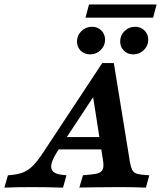

<svg xmlns="http://www.w3.org/2000/svg" viewBox="-90 -860 748 880"><path d="M193.8 -58.9 214.8 -56.5 198.7 0Q122.9 -2.4 55.9 -2.4Q-13.4 -2.4 -69.9 0L-53.7 -56.5L-37.6 -58.1Q-3.7 -61.3 18.8 -71Q41.4 -80.6 61.6 -101.2Q81.8 -121.8 107.6 -160.5L378.5 -571H431.8L505.5 -117.1Q509.6 -94.7 515.1 -83.2Q520.6 -71.6 530.5 -66.6Q540.4 -61.6 558.9 -59.6L594.3 -56.5L578.6 0Q523.8 -2.4 466 -2.4H463.5H459.5Q387 -2.4 348 -1.6Q310.8 -1.2 273.7 -0.4L290.2 -56.8L326.7 -60.1Q352.7 -62.5 365.5 -68.5Q378.3 -74.5 382.2 -87.8Q386.1 -101.1 382 -125.8L332.7 -441.4L387.4 -491.1L174.5 -168.5Q140.6 -116.1 145.1 -89.9Q149.5 -63.7 193.8 -58.9ZM193.5 -231.9H413.9L423.8 -175.4H159ZM262.9 -669.7Q262.9 -697.8 283.1 -717.5Q303.2 -737.3 331.7 -737.3Q357.5 -737.3 374.5 -720.2Q391.6 -703.2 391.6 -678Q391.6 -650.2 371.4 -630.5Q351.3 -610.8 323.2 -610.8Q297.1 -610.8 280 -627.6Q262.9 -644.4 262.9 -669.7ZM460.8 -669.7Q460.8 -697.8 480.9 -717.5Q501 -737.3 529.5 -737.3Q555.3 -737.3 572.3 -720.2Q589.4 -703.2 589.4 -678Q589.4 -650.2 569.3 -630.5Q549.1 -610.8 521 -610.8Q494.9 -610.8 477.8 -627.6Q460.8 -644.4 460.8 -669.7ZM318 -839.5H627.8L611.7 -779H301.8Z"/></svg>

Font: Playfair Micro SmCond SmLight
Style: Italic
Weight: 360
Width: 4
Italic angle: -15.6°
Designer: Claus Eggers Sørensen
Foundry: Claus Eggers Sørensen
Version: Version 2.203;Glyphs 3.3 (3326)